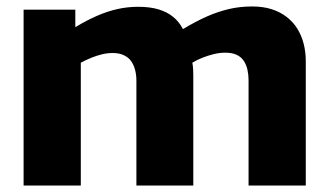

<svg xmlns="http://www.w3.org/2000/svg" viewBox="-20 -574 1019 594"><path d="M53 0V-544H213V-490Q248 -511 280 -525Q312 -539 343.5 -546Q375 -553 407 -553Q444 -553 470.5 -545Q497 -537 515.5 -522Q534 -507 546 -484Q586 -508 620 -523Q654 -538 688 -546Q722 -554 760 -554Q794 -554 820.5 -545.5Q847 -537 867 -521.5Q887 -506 900 -485Q913 -464 919.5 -438.5Q926 -413 926 -385V0H749V-326Q749 -343 745.5 -358.5Q742 -374 734 -386Q726 -398 712 -404.5Q698 -411 677 -411Q659 -411 641 -406.5Q623 -402 606.5 -395.5Q590 -389 575 -380Q577 -370 577.5 -360Q578 -350 578 -341V0H402V-325Q402 -342 398 -357.5Q394 -373 386 -384.5Q378 -396 363.5 -403Q349 -410 329 -410Q312 -410 295.5 -406Q279 -402 263 -395.5Q247 -389 230 -380V0Z"/></svg>

Font: Georama SemiExpanded
Style: Bold
Weight: 700
Width: 6
Designer: Jean-Baptiste Levee
Foundry: Production Type
Version: Version 1.001